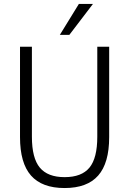

<svg xmlns="http://www.w3.org/2000/svg" viewBox="-20 -941 652 969"><path d="M306 8Q192 8 136.5 -55Q81 -118 81 -249V-705H141V-251Q141 -143 181 -95Q221 -47 306 -47Q392 -47 431.5 -95Q471 -143 471 -251V-705H531V-249Q531 -118 475.5 -55Q420 8 306 8ZM282 -765 378 -921H449L330 -765Z"/></svg>

Font: Nunito Sans 10pt Condensed Light
Style: Regular
Weight: 300
Width: 3
Designer: Vernon Adams
Foundry: Vernon Adams
Version: Version 3.101;gftools[0.9.27]